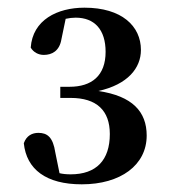

<svg xmlns="http://www.w3.org/2000/svg" viewBox="-20 -939 445 500"><path d="M193 -459C294 -459 362 -509 362 -586C362 -648 325 -689 236 -702C313 -719 347 -762 347 -809C347 -871 297 -919 200 -919C129 -919 65 -887 60 -815C67 -803 80 -796 94 -796C115 -796 135 -806 140 -837L151 -890C160 -892 169 -893 177 -893C226 -893 255 -862 255 -804C255 -742 219 -713 161 -713H137V-684H164C232 -684 266 -651 266 -590C266 -522 231 -485 164 -485C153 -485 143 -486 135 -488L124 -542C118 -582 103 -593 80 -593C64 -593 49 -586 42 -566C49 -498 100 -459 193 -459Z"/></svg>

Font: Noto Serif CJK TC
Style: Bold
Weight: 700
Designer: Ryoko NISHIZUKA 西塚涼子 (kana & ideographs); Frank Grießhammer (Latin, Greek & Cyrillic); Wenlong ZHANG 张文龙 (bopomofo); San
Foundry: Adobe
Version: Version 2.001;hotconv 1.1.0;makeotfexe 2.6.0